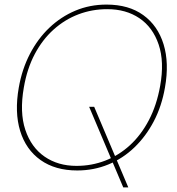

<svg xmlns="http://www.w3.org/2000/svg" viewBox="-20 -732 771 838"><path d="M518 86 369 -266H391L540 86ZM317 12Q221 12 157 -33.5Q93 -79 68 -160.5Q43 -242 62 -350Q76 -430 110.5 -496.5Q145 -563 195.5 -611Q246 -659 309 -685.5Q372 -712 445 -712Q542 -712 605.5 -666Q669 -620 694 -538.5Q719 -457 700 -350Q686 -269 651.5 -203Q617 -137 566.5 -88.5Q516 -40 452.5 -14Q389 12 317 12ZM314 -8Q380 -8 439.5 -31Q499 -54 547.5 -98.5Q596 -143 630 -208Q664 -273 679 -357Q698 -462 672.5 -537.5Q647 -613 588.5 -652.5Q530 -692 448 -692Q382 -692 322.5 -669.5Q263 -647 214 -603Q165 -559 131.5 -495.5Q98 -432 84 -350Q65 -242 90.5 -165.5Q116 -89 174.5 -48.5Q233 -8 314 -8Z"/></svg>

Font: DM Sans 10pt Thin
Style: Italic
Weight: 250
Italic angle: -10°
Version: Version 4.004;gftools[0.9.30]